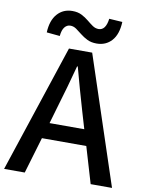

<svg xmlns="http://www.w3.org/2000/svg" viewBox="-101 -1020 824 1090"><g transform="rotate(10 311.0 -475.0)"><path d="M393.1 -792Q361.8 -792 339.1 -803.2Q316.4 -814.5 298.3 -829.1Q280.3 -843.8 264.2 -855Q248 -866.2 230 -866.2Q210.4 -866.2 197 -849.6Q183.6 -833 180.2 -797.9L104 -805.2Q106.9 -874.5 140.4 -912.4Q173.8 -950.2 227.1 -950.2Q258.3 -950.2 280.8 -938.7Q303.2 -927.2 321 -912.4Q338.9 -897.5 355.2 -886.2Q371.6 -875 390.1 -875Q431.2 -875 439.9 -942.9L516.1 -938Q513.2 -866.2 479.7 -829.1Q446.3 -792 393.1 -792ZM0 0 244.1 -736.8H377.9L622.1 0H499L437 -209H181.2L119.1 0ZM209 -300.8H409.2L379.9 -399.9Q361.8 -460 345 -521.2Q328.1 -582.5 311 -645H307.1Q290.5 -582 273.2 -521Q255.9 -460 237.8 -399.9Z"/></g></svg>

Font: Source Han Sans CN Medium
Style: Regular
Weight: 500
Designer: Ryoko NISHIZUKA  (kana, bopomofo & ideographs); Paul D. Hunt (Latin, Greek & Cyrillic); Sandoll Communications , Soo-you
Foundry: Adobe
Version: Version 2.004;hotconv 1.0.118;makeotfexe 2.5.65603